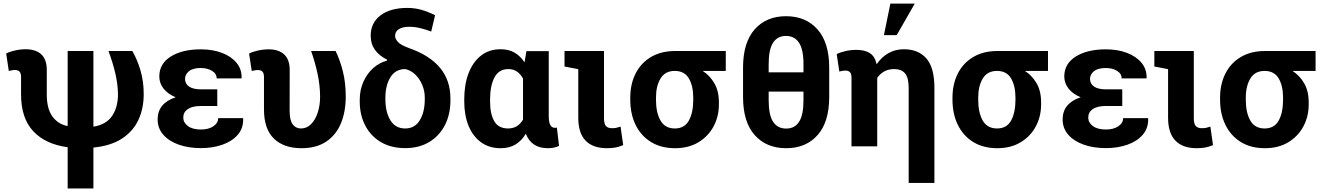

<svg xmlns="http://www.w3.org/2000/svg" viewBox="-20 -811 7349 1064"><path d="M355 233.4V4.9Q231.4 -11.7 164.1 -84Q96.7 -156.2 96.7 -288.1V-383.8Q96.7 -405.3 88.1 -414.3Q79.6 -423.3 61 -423.3Q53.7 -423.3 44.9 -421.4Q36.1 -419.4 28.8 -417.5L14.2 -514.6Q32.7 -524.4 62.7 -531.2Q92.8 -538.1 122.6 -538.1Q178.2 -538.1 208.7 -509.8Q239.3 -481.4 239.3 -423.8V-286.6Q239.3 -210 269.3 -167.2Q299.3 -124.5 352.1 -112.8L355 -113.8V-528.3H497.6V-110.4L500.5 -109.4Q569.8 -121.6 601.8 -169.4Q633.8 -217.3 633.8 -289.1Q632.8 -346.2 618.9 -405.3Q605 -464.4 581.1 -528.3H713.4Q741.2 -480 758.8 -419.9Q776.4 -359.9 776.4 -289.1Q776.4 -210 747.1 -146.7Q717.8 -83.5 656.2 -43.2Q594.7 -2.9 497.6 6.8V233.4Z M1093.8 9.8Q1024.4 9.8 970.2 -9.5Q916 -28.8 884.8 -64.5Q853.5 -100.1 853.5 -149.4Q853.5 -238.8 953.6 -272Q910.6 -289.6 886.7 -319.6Q862.8 -349.6 862.8 -387.2Q862.8 -458 926.5 -497.8Q990.2 -537.6 1092.8 -537.6Q1159.2 -537.6 1210.7 -517.8Q1262.2 -498 1291.3 -462.4Q1320.3 -426.8 1318.8 -379.4L1317.9 -376.5H1180.7Q1180.7 -402.8 1154.8 -418.5Q1128.9 -434.1 1092.8 -434.1Q1048.8 -434.1 1027.1 -416.3Q1005.4 -398.4 1005.4 -374Q1005.4 -346.7 1027.8 -331.3Q1050.3 -315.9 1092.8 -315.9H1184.1V-223.6H1092.8Q1045.9 -223.6 1020.8 -206.5Q995.6 -189.5 995.6 -159.2Q995.6 -131.8 1021.2 -112.5Q1046.9 -93.3 1093.8 -93.3Q1135.7 -93.3 1162.4 -111.3Q1189 -129.4 1189 -156.2H1326.7L1327.6 -153.3Q1329.1 -100.6 1297.6 -64.2Q1266.1 -27.8 1212.4 -9Q1158.7 9.8 1093.8 9.8Z M1650.9 10.3Q1552.7 10.3 1497.8 -43Q1442.9 -96.2 1442.9 -204.6V-383.3Q1442.9 -405.3 1434.3 -414.1Q1425.8 -422.9 1407.7 -422.9Q1399.9 -422.9 1390.9 -420.9Q1381.8 -418.9 1375 -417.5L1360.4 -514.2Q1378.9 -523.9 1408.9 -530.8Q1439 -537.6 1468.8 -537.6Q1524.4 -537.6 1554.9 -509.3Q1585.4 -481 1585.4 -423.3L1585 -197.3Q1585 -145.5 1601.8 -122.3Q1618.7 -99.1 1647.9 -99.1Q1679.7 -99.1 1703.4 -122.6Q1727.1 -146 1740.5 -186.3Q1753.9 -226.6 1753.9 -276.4Q1753.4 -338.4 1740 -401.4Q1726.6 -464.4 1704.1 -528.3H1839.8Q1864.7 -477.5 1880.4 -414.3Q1896 -351.1 1896 -276.4Q1896 -191.4 1868.9 -126.7Q1841.8 -62 1787.1 -25.9Q1732.4 10.3 1650.9 10.3Z M2225.6 9.8Q2147.5 9.8 2091.1 -23.4Q2034.7 -56.6 2004.2 -115Q1973.6 -173.3 1973.6 -249V-258.8Q1973.6 -312 1993.4 -356.9Q2013.2 -401.9 2047.1 -432.6Q2081.1 -463.4 2123.5 -474.6L2125.5 -480Q2082 -501.5 2058.1 -534.4Q2034.2 -567.4 2034.2 -612.3Q2034.2 -684.6 2088.6 -725.8Q2143.1 -767.1 2237.3 -767.1Q2277.3 -767.1 2313.5 -757.1Q2349.6 -747.1 2391.1 -726.6L2369.6 -636.2Q2343.3 -646.5 2311.5 -654.5Q2279.8 -662.6 2247.6 -662.6Q2210.4 -662.6 2189.9 -649.2Q2169.4 -635.7 2169.4 -612.3Q2169.4 -595.7 2185.3 -578.4Q2201.2 -561 2245.6 -544.9Q2360.4 -504.9 2418.2 -435.5Q2476.1 -366.2 2476.1 -264.6V-254.9Q2476.1 -177.2 2445.6 -117.7Q2415 -58.1 2358.9 -24.2Q2302.7 9.8 2225.6 9.8ZM2225.6 -99.1Q2278.8 -99.1 2306.4 -144.8Q2334 -190.4 2334 -260.7V-270.5Q2334 -306.2 2320.1 -339.8Q2306.2 -373.5 2281.7 -397.5Q2257.3 -421.4 2225.6 -428.2Q2171.9 -428.2 2143.8 -383.1Q2115.7 -337.9 2115.7 -270.5V-260.7Q2115.7 -190.4 2143.3 -144.8Q2170.9 -99.1 2225.6 -99.1Z M2753.9 10.3Q2691.4 10.3 2646.2 -22.2Q2601.1 -54.7 2576.9 -113Q2552.7 -171.4 2552.7 -249.5V-259.8Q2552.7 -343.3 2576.9 -405.8Q2601.1 -468.3 2646 -503.2Q2690.9 -538.1 2753.9 -538.1Q2799.3 -538.1 2831.5 -519.3Q2863.8 -500.5 2886.7 -465.8L2897.5 -527.8H3021V-168.5Q3021 -131.8 3030.3 -117.2Q3039.6 -102.5 3055.7 -102.5Q3062 -102.5 3065.9 -104.5L3078.1 -2.4Q3062 4.9 3047.1 7.6Q3032.2 10.3 3016.1 10.3Q2924.8 10.3 2894 -69.8Q2870.6 -30.8 2836.7 -10.3Q2802.7 10.3 2753.9 10.3ZM2795.4 -99.1Q2850.1 -99.1 2878.4 -148.4V-375.5Q2849.6 -428.2 2797.4 -428.2Q2744.1 -428.2 2720 -381.6Q2695.8 -335 2695.8 -259.8V-249.5Q2695.8 -179.7 2719 -139.4Q2742.2 -99.1 2795.4 -99.1Z M3342.8 10.3Q3266.1 10.3 3225.3 -31.5Q3184.6 -73.2 3184.6 -158.7V-427.7L3108.4 -442.4V-528.3H3327.1V-156.7Q3327.1 -125 3337.9 -112.8Q3348.6 -100.6 3371.6 -100.6Q3385.7 -100.6 3394 -102.3Q3402.3 -104 3418.9 -109.4L3433.6 -6.8Q3410.6 2.9 3390.1 6.6Q3369.6 10.3 3342.8 10.3Z M3721.2 10.3Q3643.6 10.3 3587.9 -23.9Q3532.2 -58.1 3502.4 -118.9Q3472.7 -179.7 3472.7 -258.8V-269Q3472.7 -345.2 3502.4 -403.8Q3532.2 -462.4 3588.1 -495.4Q3644 -528.3 3721.7 -528.3H4002V-418H3874Q3913.6 -392.6 3938.7 -349.6Q3963.9 -306.6 3963.9 -243.2V-232.9Q3963.9 -165.5 3934.3 -110.4Q3904.8 -55.2 3850.3 -22.5Q3795.9 10.3 3721.2 10.3ZM3719.7 -99.1Q3773.4 -99.1 3797.6 -143.1Q3821.8 -187 3821.8 -258.8V-269Q3821.8 -335 3797.4 -376.5Q3772.9 -418 3719.2 -418Q3666 -418 3640.6 -376.2Q3615.2 -334.5 3615.2 -269V-258.8Q3615.2 -186.5 3640.4 -142.8Q3665.5 -99.1 3719.7 -99.1Z M4336.9 10.3Q4227.1 10.3 4162.4 -62.3Q4097.7 -134.8 4097.7 -273.9V-436Q4097.7 -575.2 4162.1 -648.2Q4226.6 -721.2 4335.9 -721.2Q4445.3 -721.2 4510.3 -648.2Q4575.2 -575.2 4575.2 -436V-273.9Q4575.2 -134.8 4510.7 -62.3Q4446.3 10.3 4336.9 10.3ZM4239.7 -410.2H4432.6V-455.6Q4432.6 -537.1 4407.7 -574.5Q4382.8 -611.8 4335.9 -611.8Q4288.6 -611.8 4264.2 -574.5Q4239.7 -537.1 4239.7 -455.6ZM4336.9 -98.6Q4383.8 -98.6 4408.2 -136Q4432.6 -173.3 4432.6 -255.9V-303.2H4239.7V-255.9Q4239.7 -173.3 4264.4 -136Q4289.1 -98.6 4336.9 -98.6Z M5015.6 202.6V-323.2Q5015.6 -379.9 4995.6 -404.1Q4975.6 -428.2 4935.1 -428.2Q4904.3 -428.2 4880.6 -415.3Q4856.9 -402.3 4841.3 -379.4V0H4698.7V-380.4Q4698.7 -402.3 4690.2 -411.1Q4681.6 -419.9 4664.6 -419.9Q4655.3 -419.9 4649.4 -418.7Q4643.6 -417.5 4631.3 -414.6L4616.7 -511.2Q4635.3 -521 4665 -527.8Q4694.8 -534.7 4724.6 -534.7Q4818.4 -534.7 4835 -465.8Q4835.9 -463.4 4836.7 -460.2Q4837.4 -457 4837.9 -454.6Q4864.3 -494.1 4902.8 -516.1Q4941.4 -538.1 4988.8 -538.1Q5068.8 -538.1 5113.5 -487.3Q5158.2 -436.5 5158.2 -323.7V202.6ZM4878.4 -616.2 4914.1 -791H5049.3L4949.2 -616.2Z M5506.8 10.3Q5429.2 10.3 5373.5 -23.9Q5317.9 -58.1 5288.1 -118.9Q5258.3 -179.7 5258.3 -258.8V-269Q5258.3 -345.2 5288.1 -403.8Q5317.9 -462.4 5373.8 -495.4Q5429.7 -528.3 5507.3 -528.3H5787.6V-418H5659.7Q5699.2 -392.6 5724.4 -349.6Q5749.5 -306.6 5749.5 -243.2V-232.9Q5749.5 -165.5 5720 -110.4Q5690.4 -55.2 5636 -22.5Q5581.5 10.3 5506.8 10.3ZM5505.4 -99.1Q5559.1 -99.1 5583.3 -143.1Q5607.4 -187 5607.4 -258.8V-269Q5607.4 -335 5583 -376.5Q5558.6 -418 5504.9 -418Q5451.7 -418 5426.3 -376.2Q5400.9 -334.5 5400.9 -269V-258.8Q5400.9 -186.5 5426 -142.8Q5451.2 -99.1 5505.4 -99.1Z M6108.9 9.8Q6039.6 9.8 5985.4 -9.5Q5931.2 -28.8 5899.9 -64.5Q5868.7 -100.1 5868.7 -149.4Q5868.7 -238.8 5968.8 -272Q5925.8 -289.6 5901.9 -319.6Q5877.9 -349.6 5877.9 -387.2Q5877.9 -458 5941.7 -497.8Q6005.4 -537.6 6107.9 -537.6Q6174.3 -537.6 6225.8 -517.8Q6277.3 -498 6306.4 -462.4Q6335.4 -426.8 6334 -379.4L6333 -376.5H6195.8Q6195.8 -402.8 6169.9 -418.5Q6144 -434.1 6107.9 -434.1Q6064 -434.1 6042.2 -416.3Q6020.5 -398.4 6020.5 -374Q6020.5 -346.7 6043 -331.3Q6065.4 -315.9 6107.9 -315.9H6199.2V-223.6H6107.9Q6061 -223.6 6035.9 -206.5Q6010.7 -189.5 6010.7 -159.2Q6010.7 -131.8 6036.4 -112.5Q6062 -93.3 6108.9 -93.3Q6150.9 -93.3 6177.5 -111.3Q6204.1 -129.4 6204.1 -156.2H6341.8L6342.8 -153.3Q6344.2 -100.6 6312.7 -64.2Q6281.2 -27.8 6227.5 -9Q6173.8 9.8 6108.9 9.8Z M6611.3 10.3Q6534.7 10.3 6493.9 -31.5Q6453.1 -73.2 6453.1 -158.7V-427.7L6377 -442.4V-528.3H6595.7V-156.7Q6595.7 -125 6606.4 -112.8Q6617.2 -100.6 6640.1 -100.6Q6654.3 -100.6 6662.6 -102.3Q6670.9 -104 6687.5 -109.4L6702.1 -6.8Q6679.2 2.9 6658.7 6.6Q6638.2 10.3 6611.3 10.3Z M6989.7 10.3Q6912.1 10.3 6856.4 -23.9Q6800.8 -58.1 6771 -118.9Q6741.2 -179.7 6741.2 -258.8V-269Q6741.2 -345.2 6771 -403.8Q6800.8 -462.4 6856.7 -495.4Q6912.6 -528.3 6990.2 -528.3H7270.5V-418H7142.6Q7182.1 -392.6 7207.3 -349.6Q7232.4 -306.6 7232.4 -243.2V-232.9Q7232.4 -165.5 7202.9 -110.4Q7173.3 -55.2 7118.9 -22.5Q7064.5 10.3 6989.7 10.3ZM6988.3 -99.1Q7042 -99.1 7066.2 -143.1Q7090.3 -187 7090.3 -258.8V-269Q7090.3 -335 7065.9 -376.5Q7041.5 -418 6987.8 -418Q6934.6 -418 6909.2 -376.2Q6883.8 -334.5 6883.8 -269V-258.8Q6883.8 -186.5 6908.9 -142.8Q6934.1 -99.1 6988.3 -99.1Z"/></svg>

Font: Roboto Slab
Style: Bold
Weight: 700
Designer: Google
Version: Version 2.000; ttfautohint (v1.8.1.43-b0c9)